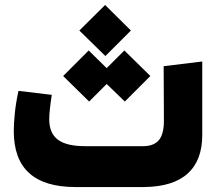

<svg xmlns="http://www.w3.org/2000/svg" viewBox="-20 -755 885 775"><path d="M481.9 -551.3 586.9 -448.2 483.9 -345.2 410.6 -416 339.8 -345.2 234.9 -448.2 337.9 -551.3 410.6 -480ZM405.3 -528.8 300.3 -631.8 404.3 -734.9 508.3 -631.8ZM796.4 -506.8V-210Q796.4 -107.9 737.8 -54.7Q679.2 -1.5 562.5 0H284.7Q160.2 0 97.9 -56.2Q35.6 -112.3 35.6 -226.1Q35.6 -254.9 39.8 -297.4Q43.9 -339.8 54.7 -388.2L189 -372.1Q183.6 -336.9 181.2 -313.2Q178.7 -289.6 178.7 -273.9Q178.7 -217.3 213.6 -191.2Q248.5 -165 323.7 -165H557.6Q600.6 -165 621.1 -189.2Q641.6 -213.4 641.6 -267.1L640.6 -487.8Z"/></svg>

Font: DimaExpo
Style: Bold
Weight: 700
Width: 6
Designer: R.Balvardi
Foundry: Dima Software Group
Version: Version 1.00;June 11, 2019;FontCreator 11.5.0.2427 64-bit